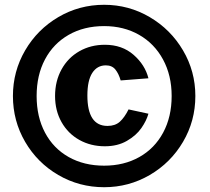

<svg xmlns="http://www.w3.org/2000/svg" viewBox="-20 -772 878 802"><path d="M34 -371Q34 -474 85 -561.5Q136 -649 223.5 -700.5Q311 -752 415 -752Q518 -752 605.5 -700.5Q693 -649 744.5 -561.5Q796 -474 796 -371Q796 -267 744.5 -179.5Q693 -92 605.5 -41Q518 10 415 10Q311 10 223.5 -41Q136 -92 85 -179.5Q34 -267 34 -371ZM697 -371Q697 -457 661 -523.5Q625 -590 561 -626.5Q497 -663 415 -663Q331 -663 267 -626.5Q203 -590 168 -524Q133 -458 133 -371Q133 -284 168 -218Q203 -152 267 -116Q331 -80 415 -80Q498 -80 562 -116Q626 -152 661.5 -218Q697 -284 697 -371ZM600 -445 484 -436Q476 -464 462 -481.5Q448 -499 422 -499Q386 -499 365.5 -467.5Q345 -436 345 -373Q345 -246 429 -246Q461 -246 480.5 -263.5Q500 -281 517 -315L600 -297Q592 -268 570.5 -237Q549 -206 510 -183.5Q471 -161 418 -161Q359 -161 311.5 -187.5Q264 -214 237 -262Q210 -310 210 -371Q210 -433 237 -482Q264 -531 311.5 -558Q359 -585 418 -585Q490 -585 538 -543Q586 -501 600 -445Z"/></svg>

Font: Morrison
Style: Bold
Weight: 700
Designer: Pablo Impallari, Rodrigo Fuenzalida (Modified by Dan O. Williams)
Version: Version 0.03;June 6, 2019;FontCreator 11.5.0.2425 64-bit; tt